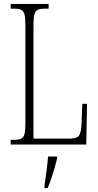

<svg xmlns="http://www.w3.org/2000/svg" viewBox="-20 -734 499 975"><path d="M34 0V-24H53Q76 -24 88 -30Q100 -36 104.5 -54Q109 -72 109 -108V-605Q109 -642 104.5 -660Q100 -678 87.5 -684Q75 -690 52 -690H34V-714H227V-690H207Q183 -690 171 -684Q159 -678 154.5 -660Q150 -642 150 -606V-30H332Q371 -30 381.5 -46Q392 -62 394 -104L398 -207H422L418 0ZM206 208Q211 172 216 136Q221 100 224 61H270V71Q265 92 257 119.5Q249 147 240 174Q231 201 222 221H206Z"/></svg>

Font: Noto Serif Tamil ExtraCondensed ExtraLight
Style: Italic
Weight: 200
Width: 2
Italic angle: -12°
Designer: Indian Type Foundry, Tom Grace, and the Monotype Design Team
Foundry: Monotype Imaging Inc.
Version: Version 2.003; ttfautohint (v1.8.4.7-5d5b)